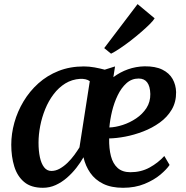

<svg xmlns="http://www.w3.org/2000/svg" viewBox="-20 -882 884 912"><path d="M526.5 -566.5 518.5 -515.5Q550.5 -539.5 588 -552.8Q625.5 -566 666.5 -567Q718.5 -567.5 751.2 -551.2Q784 -535 799.8 -507Q815.5 -479 816.5 -444.5Q817 -397.5 795.8 -361.5Q774.5 -325.5 738.8 -299.8Q703 -274 660 -257.5Q617 -241 574.8 -233Q532.5 -225 498.5 -224.5Q497.5 -176.5 507 -140.2Q516.5 -104 539 -84Q561.5 -64 599.5 -64Q650 -64 690.5 -86.2Q731 -108.5 760.5 -141L785.5 -98.5Q772 -78 741.8 -52.5Q711.5 -27 666.5 -8.5Q621.5 10 564.5 10Q508.5 10 470 -9Q431.5 -28 408.8 -60.8Q386 -93.5 376.5 -135Q362.5 -110 342.5 -84.5Q322.5 -59 297.8 -37.5Q273 -16 244.5 -3Q216 10 184 10Q127.5 10 94.8 -17.5Q62 -45 47.8 -91.5Q33.5 -138 33.5 -194.5Q33.5 -246.5 48.2 -299.5Q63 -352.5 91.8 -400.5Q120.5 -448.5 162.2 -486Q204 -523.5 258.2 -545Q312.5 -566.5 378.5 -566.5Q403 -566.5 429.2 -561.8Q455.5 -557 477.5 -551ZM357.5 -182 406.5 -496.5Q397.5 -503 385.8 -505.5Q374 -508 361 -507.5Q321.5 -505 290 -485.5Q258.5 -466 234.5 -434.2Q210.5 -402.5 194.8 -363.8Q179 -325 171 -283.8Q163 -242.5 163 -204Q163 -165.5 169.5 -135.2Q176 -105 189.5 -87.5Q203 -70 224 -70Q244.5 -70 264 -81Q283.5 -92 301 -109Q318.5 -126 332.8 -145.5Q347 -165 357.5 -182ZM638.5 -509Q605.5 -509 580.8 -486.8Q556 -464.5 539 -429.2Q522 -394 512.2 -353.5Q502.5 -313 499.5 -276.5Q529 -277.5 563 -288.5Q597 -299.5 627 -319.8Q657 -340 675.8 -369Q694.5 -398 694 -435.5Q693 -472 679.2 -490.5Q665.5 -509 638.5 -509ZM475 -653.5 633.5 -862.5 714.5 -795Q709 -785 691.8 -767.8Q674.5 -750.5 650.2 -729.5Q626 -708.5 599.8 -688.2Q573.5 -668 549.2 -651.8Q525 -635.5 507.5 -627Z"/></svg>

Font: Merriweather 20pt SemiBold
Style: Italic
Weight: 600
Italic angle: -7.8°
Version: Version 2.101